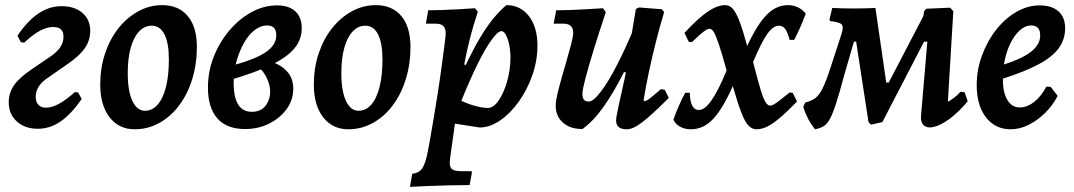

<svg xmlns="http://www.w3.org/2000/svg" viewBox="-20 -491 4180 747"><path d="M272 -133 284 -131 298 -106Q258 -48 216.5 -19Q175 10 127 10Q77 10 45.5 -18.5Q14 -47 14 -93Q14 -130 35 -160Q56 -190 107 -224L179 -273Q203 -290 215 -308Q227 -326 227 -349Q227 -386 187 -386Q165 -386 138.5 -373Q112 -360 74 -325L61 -327L48 -352Q87 -410 129.5 -438.5Q172 -467 219 -467Q270 -467 300.5 -441Q331 -415 331 -371Q331 -334 310 -303.5Q289 -273 239 -239L167 -189Q119 -158 119 -114Q119 -94 129.5 -83Q140 -72 158 -72Q181 -72 207.5 -86Q234 -100 272 -133Z M504 12Q443 12 406.5 -34.5Q370 -81 370 -162Q370 -226 388.5 -282Q407 -338 440 -380Q473 -422 517 -446.5Q561 -471 611 -471Q675 -471 710.5 -428.5Q746 -386 746 -308Q746 -242 728 -183.5Q710 -125 677 -81Q644 -37 599.5 -12.5Q555 12 504 12ZM544 -60Q572 -60 593 -83.5Q614 -107 625.5 -152Q637 -197 637 -260Q637 -323 620 -357Q603 -391 570 -391Q542 -391 521 -368.5Q500 -346 488.5 -305Q477 -264 477 -206Q477 -137 495 -98.5Q513 -60 544 -60Z M933 11Q862 11 825.5 -30.5Q789 -72 789 -150Q789 -213 811.5 -270Q834 -327 872 -372Q910 -417 958 -443.5Q1006 -470 1058 -470Q1104 -470 1129 -447Q1154 -424 1154 -381Q1154 -338 1126 -303.5Q1098 -269 1036.5 -239Q975 -209 872 -179L877 -234Q973 -260 1014 -288Q1055 -316 1055 -354Q1055 -392 1019 -392Q995 -392 971.5 -374.5Q948 -357 930 -325.5Q912 -294 900.5 -254Q889 -214 889 -170Q889 -113 906.5 -84.5Q924 -56 960 -56Q995 -56 1013 -79.5Q1031 -103 1031 -135Q1031 -159 1019 -185.5Q1007 -212 983 -233L1026 -254Q1071 -241 1096 -214Q1121 -187 1121 -146Q1121 -102 1095 -66.5Q1069 -31 1027 -10Q985 11 933 11Z M1335 12Q1274 12 1237.5 -34.5Q1201 -81 1201 -162Q1201 -226 1219.5 -282Q1238 -338 1271 -380Q1304 -422 1348 -446.5Q1392 -471 1442 -471Q1506 -471 1541.5 -428.5Q1577 -386 1577 -308Q1577 -242 1559 -183.5Q1541 -125 1508 -81Q1475 -37 1430.5 -12.5Q1386 12 1335 12ZM1375 -60Q1403 -60 1424 -83.5Q1445 -107 1456.5 -152Q1468 -197 1468 -260Q1468 -323 1451 -357Q1434 -391 1401 -391Q1373 -391 1352 -368.5Q1331 -346 1319.5 -305Q1308 -264 1308 -206Q1308 -137 1326 -98.5Q1344 -60 1375 -60Z M1584 185Q1608 182 1619.5 168.5Q1631 155 1640 119Q1644 102 1651 63.5Q1658 25 1666.5 -26Q1675 -77 1683.5 -131Q1692 -185 1698.5 -234Q1705 -283 1709.5 -317Q1714 -351 1714 -361Q1714 -381 1704.5 -390Q1695 -399 1674 -399H1637L1646 -451Q1668 -451 1699.5 -452Q1731 -453 1765 -455Q1799 -457 1828 -459L1839 -445Q1806 -347 1786 -240L1792 -238Q1822 -301 1848 -344.5Q1874 -388 1899 -418.5Q1924 -449 1950 -471Q2005 -471 2038 -428Q2071 -385 2071 -313Q2071 -256 2051.5 -199.5Q2032 -143 1999 -96.5Q1966 -50 1926 -22.5Q1886 5 1846 5L1750 -10L1731 126Q1727 154 1736 164.5Q1745 175 1773 175H1815L1816 181L1807 229Q1774 229 1732.5 230Q1691 231 1649.5 232.5Q1608 234 1575 236ZM1931 -370Q1917 -370 1891.5 -334.5Q1866 -299 1836 -237.5Q1806 -176 1775 -99Q1799 -87 1828.5 -79Q1858 -71 1878 -71Q1900 -71 1920 -100Q1940 -129 1953 -174.5Q1966 -220 1966 -267Q1966 -294 1961 -317.5Q1956 -341 1948 -355.5Q1940 -370 1931 -370Z M2246 11Q2198 11 2170 -14Q2142 -39 2142 -80Q2142 -97 2149 -126.5Q2156 -156 2166 -191Q2176 -226 2186 -260.5Q2196 -295 2203 -322.5Q2210 -350 2210 -364Q2210 -399 2171 -399H2134L2144 -451Q2166 -451 2196.5 -452Q2227 -453 2261 -455Q2295 -457 2326 -459L2337 -444Q2311 -366 2290.5 -299.5Q2270 -233 2258 -187.5Q2246 -142 2246 -127Q2246 -111 2251.5 -103.5Q2257 -96 2271 -96Q2288 -96 2317 -133.5Q2346 -171 2381 -239Q2416 -307 2454 -399L2432 -203L2408 -211Q2367 -130 2327.5 -74.5Q2288 -19 2246 11ZM2418 12Q2377 12 2377 -23Q2377 -29 2379.5 -43Q2382 -57 2387.5 -82.5Q2393 -108 2402 -148Q2411 -188 2423 -244L2427 -295L2454 -456L2466 -462L2555 -455L2564 -444Q2549 -395 2533.5 -334.5Q2518 -274 2505 -213Q2492 -152 2484 -101L2487 -97Q2492 -98 2498.5 -101.5Q2505 -105 2517 -115Q2529 -125 2551 -144L2566 -142L2582 -110Q2536 -64 2505.5 -37.5Q2475 -11 2455 0.5Q2435 12 2418 12Z M3045 -471Q3088 -471 3115 -438Q3105 -411 3093.5 -385Q3082 -359 3070 -336H3052Q3045 -364 3035.5 -377.5Q3026 -391 3011 -391Q2988 -391 2965.5 -359.5Q2943 -328 2910 -250Q2927 -183 2938 -146Q2949 -109 2958 -94.5Q2967 -80 2976 -80Q2982 -80 2989.5 -84Q2997 -88 3011.5 -99Q3026 -110 3052 -131L3064 -130L3081 -96Q3041 -55 3013 -31.5Q2985 -8 2964 2Q2943 12 2923 12Q2906 12 2892 -2.5Q2878 -17 2864 -53.5Q2850 -90 2831 -156Q2791 -66 2753.5 -27Q2716 12 2668 12Q2644 12 2626 2Q2608 -8 2600 -25Q2608 -49 2621 -79Q2634 -109 2646 -130H2664Q2664 -98 2673 -80.5Q2682 -63 2699 -63Q2722 -63 2748.5 -101Q2775 -139 2807 -217Q2788 -286 2776 -321Q2764 -356 2756.5 -367.5Q2749 -379 2740 -379Q2733 -379 2719 -369Q2705 -359 2672 -327L2660 -328L2643 -363Q2697 -421 2734 -446Q2771 -471 2801 -471Q2818 -471 2830.5 -457.5Q2843 -444 2856.5 -409.5Q2870 -375 2887 -312Q2926 -396 2963 -433.5Q3000 -471 3045 -471Z M3369 -6 3359 -16 3311 -329H3270L3386 -460L3428 -170H3445L3418 -132L3579 -441L3630 -435L3413 -16ZM3151 12Q3135 -8 3124 -29Q3113 -50 3105 -75L3113 -92Q3136 -98 3151 -108.5Q3166 -119 3180 -146.5Q3194 -174 3212 -230L3254 -359Q3263 -387 3254.5 -396Q3246 -405 3210 -409L3207 -415L3218 -460Q3262 -458 3302.5 -458Q3343 -458 3386 -460L3306 -342L3265 -200Q3247 -133 3234 -92Q3221 -51 3209.5 -29.5Q3198 -8 3184.5 0Q3171 8 3151 12ZM3564 -49 3588 -329H3558L3575 -446L3583 -457L3677 -461L3689 -447L3668 -99L3671 -96Q3678 -101 3691.5 -110.5Q3705 -120 3717 -134L3733 -132L3745 -97Q3709 -54 3675 -29Q3641 -4 3614.5 2.5Q3588 9 3574 -3.5Q3560 -16 3564 -49Z M4124 -381Q4124 -338 4099.5 -304Q4075 -270 4022 -241.5Q3969 -213 3882 -185Q3881 -134 3898.5 -103.5Q3916 -73 3947 -73Q3976 -73 4003.5 -94.5Q4031 -116 4051 -154L4068 -153L4095 -118Q4076 -81 4046 -51.5Q4016 -22 3981.5 -5Q3947 12 3912 12Q3852 12 3816 -34.5Q3780 -81 3780 -160Q3780 -219 3800.5 -275Q3821 -331 3855.5 -375Q3890 -419 3934 -444.5Q3978 -470 4025 -470Q4072 -470 4098 -447Q4124 -424 4124 -381ZM3992 -392Q3968 -392 3946.5 -372Q3925 -352 3909 -318Q3893 -284 3886 -240Q3960 -264 3993.5 -291.5Q4027 -319 4027 -353Q4027 -392 3992 -392Z"/></svg>

Font: Alegreya SemiBold
Style: Italic
Weight: 600
Italic angle: -7°
Designer: Juan Pablo del Peral
Foundry: Huerta Tipografica
Version: Version 2.009